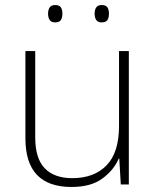

<svg xmlns="http://www.w3.org/2000/svg" viewBox="-20 -733 622 763"><path d="M492 -530V0H460L454 -103H452Q433 -58 387.5 -24Q342 10 264 10Q81 10 81 -183V-530H120V-187Q120 -103 158 -64Q196 -25 267 -25Q354 -25 403.5 -76Q453 -127 453 -232V-530ZM171 -679Q171 -694 177.5 -703.5Q184 -713 199 -713Q216 -713 222 -703.5Q228 -694 228 -679Q228 -663 222 -653.5Q216 -644 199 -644Q184 -644 177.5 -653.5Q171 -663 171 -679ZM356 -679Q356 -694 362.5 -703.5Q369 -713 384 -713Q401 -713 407 -703.5Q413 -694 413 -679Q413 -663 407 -653.5Q401 -644 384 -644Q369 -644 362.5 -653.5Q356 -663 356 -679Z"/></svg>

Font: Noto Sans Bengali UI ExtraLight
Style: Regular
Weight: 200
Designer: Jelle Bosma - Monotype Design Team
Foundry: Monotype Imaging Inc.
Version: Version 2.003; ttfautohint (v1.8.4.7-5d5b)